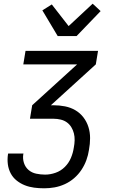

<svg xmlns="http://www.w3.org/2000/svg" viewBox="-20 -795 640 1038"><path d="M219 223Q191 223 164.5 219.5Q138 216 114 206.5Q90 197 70 181Q50 165 38 142.5Q26 120 22.5 93.5Q19 67 23 40L24 35H107L106 38Q102 63 109.5 86Q117 109 134.5 124Q152 139 176 144Q200 149 224 149Q252 149 280.5 139Q309 129 330.5 107.5Q352 86 363.5 58.5Q375 31 379 3Q383 -17 383.5 -36.5Q384 -56 379.5 -74Q375 -92 365.5 -107.5Q356 -123 341.5 -133.5Q327 -144 308 -148.5Q289 -153 270 -153H142L154 -226L397 -447H106L118 -520H510L498 -447L255 -226H269Q301 -226 331.5 -220Q362 -214 387.5 -199Q413 -184 431 -160.5Q449 -137 458 -108.5Q467 -80 467 -48.5Q467 -17 461 15Q457 43 447 70.5Q437 98 420.5 123Q404 148 381 168Q358 188 330.5 200.5Q303 213 275 218Q247 223 219 223ZM292 -600 209 -739 260 -771 351 -654 481 -775 524 -735 394 -600Z"/></svg>

Font: Iosevka Aile Oblique
Style: Regular
Weight: 400
Italic angle: -9°
Designer: Belleve Invis
Foundry: Belleve Invis
Version: Version 31.1.0; ttfautohint (v1.8.4)